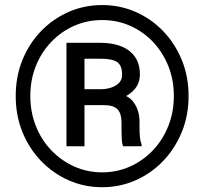

<svg xmlns="http://www.w3.org/2000/svg" viewBox="-20 -741 826 770"><path d="M401.9 -319.3H296.4L295.4 -383.3H387.7Q409.2 -383.8 428 -390.4Q446.8 -397 458.3 -409.7Q469.7 -422.4 469.7 -440.9Q469.7 -465.3 461.7 -479.2Q453.6 -493.2 434.6 -499.3Q415.5 -505.4 383.3 -505.4H318.8V-154.3H246.6V-569.3H383.3Q431.6 -569.3 467 -554.9Q502.4 -540.5 521.7 -512.5Q541 -484.4 541 -442.4Q541 -416 528.8 -395.5Q516.6 -375 492.9 -360.1Q469.2 -345.2 435.1 -335.9Q433.6 -335.9 431.9 -332.8Q430.2 -329.6 428.7 -329.6Q420.4 -324.7 418.2 -322.5Q416 -320.3 413.8 -319.8Q411.6 -319.3 401.9 -319.3ZM397 -319.3 406.7 -370.1Q483.4 -370.1 511.5 -336.4Q539.6 -302.7 539.6 -251.5V-224.1Q539.6 -206.1 541.3 -189.7Q543 -173.3 547.9 -162.1V-154.3H473.6Q468.8 -167 468 -190.4Q467.3 -213.9 467.3 -224.6V-251Q467.3 -285.6 451.4 -302.5Q435.5 -319.3 397 -319.3ZM101.6 -356Q101.6 -291.5 123.8 -235.6Q146 -179.7 185.8 -138.2Q225.6 -96.7 277.8 -73.2Q330.1 -49.8 389.6 -49.8Q449.2 -49.8 501.5 -73.2Q553.7 -96.7 593.3 -138.2Q632.8 -179.7 655 -235.6Q677.2 -291.5 677.2 -356Q677.2 -420.9 655 -476.3Q632.8 -531.7 593.3 -573.2Q553.7 -614.7 501.5 -637.7Q449.2 -660.6 389.6 -660.6Q330.1 -660.6 277.8 -637.7Q225.6 -614.7 185.8 -573.2Q146 -531.7 123.8 -476.3Q101.6 -420.9 101.6 -356ZM43 -356Q43 -433.6 69.8 -500Q96.7 -566.4 144.5 -616Q192.4 -665.5 255.1 -693.1Q317.9 -720.7 389.6 -720.7Q461.4 -720.7 524.2 -693.1Q586.9 -665.5 634.5 -616Q682.1 -566.4 709.2 -500Q736.3 -433.6 736.3 -356Q736.3 -278.3 709.2 -211.9Q682.1 -145.5 634.5 -95.7Q586.9 -45.9 524.2 -18.1Q461.4 9.8 389.6 9.8Q317.9 9.8 255.1 -18.1Q192.4 -45.9 144.5 -95.7Q96.7 -145.5 69.8 -211.9Q43 -278.3 43 -356Z"/></svg>

Font: Roboto SemiCondensed SemiBold
Style: Regular
Weight: 600
Width: 4
Designer: Christian Robertson
Foundry: Google
Version: Version 3.009; 2024